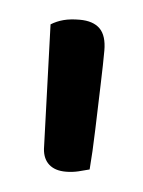

<svg xmlns="http://www.w3.org/2000/svg" viewBox="-31 -652 200 268"><g transform="rotate(5 69.5 -518.5)"><path d="M103 -418Q96 -416 87.5 -414Q79 -412 70 -412Q55 -412 46.5 -419.5Q38 -427 37 -441L31 -615Q39 -620 48.5 -622.5Q58 -625 71 -625Q90 -625 99.5 -615.5Q109 -606 109 -585Q109 -568 108 -537.5Q107 -507 106 -474.5Q105 -442 103 -418Z"/></g></svg>

Font: Baloo Tammudu 2
Style: Regular
Weight: 400
Designer: Maithili Shingre, Omkar Shende and Ek Type
Foundry: Ek Type
Version: Version 1.700